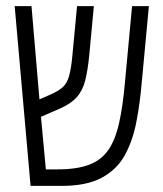

<svg xmlns="http://www.w3.org/2000/svg" viewBox="-20 -608 532 628"><path d="M80 0 28 -588H83L109 -283L148 -300Q172 -311 185.5 -323Q199 -335 206 -359.5Q213 -384 217 -429L232 -588H287L272 -428Q267 -377 258.5 -344Q250 -311 230.5 -289.5Q211 -268 174 -252L114 -226L130 -54H168Q231 -54 271 -69Q311 -84 334 -117Q357 -150 369.5 -205.5Q382 -261 389 -342L412 -588H467L444 -342Q438 -271 426 -209Q414 -147 388 -100Q362 -53 312.5 -26.5Q263 0 182 0Z"/></svg>

Font: Noto Sans Hebrew ExtraCondensed Light
Style: Regular
Weight: 300
Width: 2
Designer: Monotype Design Team
Foundry: Monotype Imaging Inc.
Version: Version 2.004; ttfautohint (v1.8.4.7-5d5b)